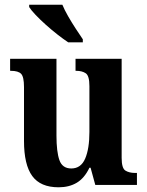

<svg xmlns="http://www.w3.org/2000/svg" viewBox="-20 -786 624 816"><path d="M229 10Q152 10 117 -38Q82 -86 82 -187V-416Q82 -459 70 -472Q58 -485 26 -485H23V-536H220V-210Q220 -141 232.5 -105.5Q245 -70 283 -70Q324 -70 342 -112Q360 -154 360 -225V-420Q360 -464 344.5 -474.5Q329 -485 304 -485H301V-536H497V-115Q497 -71 513 -61Q529 -51 554 -51H562V0H385L365 -73H360Q339 -29 306.5 -9.5Q274 10 229 10ZM270 -606Q249 -620 224 -639.5Q199 -659 174.5 -681Q150 -703 131 -723Q112 -743 104 -756V-766H245Q254 -744 269.5 -717Q285 -690 302 -664Q319 -638 332 -619V-606Z"/></svg>

Font: Noto Serif Lao Condensed
Style: Bold
Weight: 700
Width: 3
Designer: Monotype Design Team
Foundry: Monotype Imaging Inc.
Version: Version 2.003; ttfautohint (v1.8.4.7-5d5b)